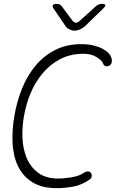

<svg xmlns="http://www.w3.org/2000/svg" viewBox="-20 -970 640 1000"><path d="M55 -367Q68 -443 95.5 -510.5Q123 -578 166 -629Q209 -680 268 -710Q327 -740 403 -740Q438 -740 465.5 -733.5Q493 -727 512.5 -717Q532 -707 544 -694.5Q556 -682 560 -669Q564 -657 561.5 -644.5Q559 -632 547 -627Q539 -623 530 -625.5Q521 -628 517 -639Q511 -656 482.5 -673Q454 -690 416 -690Q346 -690 292.5 -661.5Q239 -633 200.5 -586.5Q162 -540 138.5 -482.5Q115 -425 105 -366Q95 -311 97 -253.5Q99 -196 118.5 -148.5Q138 -101 178 -70.5Q218 -40 285 -40Q297 -40 314 -41.5Q331 -43 349 -46Q367 -49 383.5 -54Q400 -59 412 -67Q427 -78 438.5 -77Q450 -76 455 -68Q459 -61 457.5 -51Q456 -41 448 -36Q408 -7 363.5 1.5Q319 10 276 10Q198 10 148.5 -21Q99 -52 74 -104Q49 -156 45.5 -224Q42 -292 55 -367ZM277 -950Q285 -950 291 -946.5Q297 -943 302 -937L357 -863Q366 -852 375.5 -852Q385 -852 397 -863L480 -938Q487 -944 494.5 -947Q502 -950 510 -950Q527 -950 528.5 -944Q530 -938 517 -925L422 -833Q410 -822 394.5 -816Q379 -810 368 -810Q357 -810 343.5 -816Q330 -822 322 -833L260 -924Q251 -937 255.5 -943.5Q260 -950 277 -950Z"/></svg>

Font: Maple Mono Thin
Style: Italic
Weight: 250
Italic angle: -10°
Monospace: yes
Designer: subframe7536
Version: Version 7.000